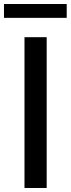

<svg xmlns="http://www.w3.org/2000/svg" viewBox="-52 -935 352 955"><path d="M-32.2 -915H279.8V-846.2H-32.2ZM69.8 -750H180.2V0H69.8Z"/></svg>

Font: Oakes Grotesk Medium
Style: Regular
Weight: 500
Designer: Samuel Oakes
Foundry: Samuel Oakes
Version: Version 1.000;PS 001.000;hotconv 1.0.88;makeotf.lib2.5.64775